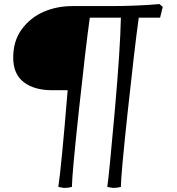

<svg xmlns="http://www.w3.org/2000/svg" viewBox="-20 -725 873 945"><path d="M236 -281Q149 -281 97 -320.5Q45 -360 45 -442Q45 -524 87.5 -581.5Q130 -639 195 -667Q260 -695 335 -695H516Q654 -695 765 -705L781 -691L768 -638H663Q643 -496 609 -179Q575 138 575 195Q557 200 536 200L508 195Q517 135 544.5 -174.5Q572 -484 575 -638H422Q402 -496 368 -179Q334 138 334 195Q316 200 295 200L267 195Q282 98 313 -281Z"/></svg>

Font: Kotta One
Style: Regular
Weight: 400
Designer: Ania Kruk
Foundry: Ania Kruk
Version: Version 1.001